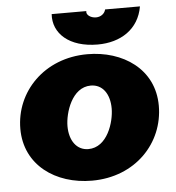

<svg xmlns="http://www.w3.org/2000/svg" viewBox="-52 -770 763 834"><g transform="rotate(-5 329.0 -353.0)"><path d="M316 15C506 15 633 -122 633 -284C633 -445 497 -534 343 -534C154 -534 25 -397 25 -236C25 -78 157 15 316 15ZM312 -123C262 -123 230 -166 230 -230C230 -287 263 -397 346 -397C397 -397 428 -354 428 -290C428 -231 395 -123 312 -123ZM392 -572C492 -572 572 -622 589 -721H437C433 -703 416 -690 395 -690C370 -690 351 -706 355 -721H204C198 -637 268 -572 392 -572Z"/></g></svg>

Font: Fixel Display Black
Style: Italic
Weight: 900
Italic angle: -10°
Designer: AlfaBravo + MacPaw
Foundry: Kyrylo Tkachov, Marchela Mozhyna, Serhii Makarenko, Maria Weinstein, Zakhar Kryvoshyya
Version: Version 1.210;Glyphs 3.2 (3217)